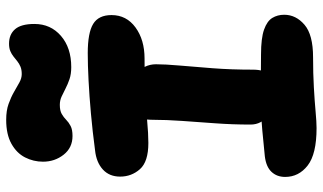

<svg xmlns="http://www.w3.org/2000/svg" viewBox="-226 -780 1018 605"><g transform="rotate(-90 282.5 -478.0)"><path d="M134 -519Q75 -519 51.5 -545.5Q28 -572 28 -608Q28 -642 50.5 -662.5Q73 -683 111 -687Q171 -695 227 -700Q283 -705 331.5 -707.5Q380 -710 417 -710Q481 -710 509 -693Q537 -676 537 -635Q537 -588 498 -559.5Q459 -531 400 -531Q356 -531 320.5 -530Q285 -529 257 -527Q229 -525 206.5 -523Q184 -521 166.5 -520Q149 -519 134 -519ZM301 -120Q252 -120 222 -141Q192 -162 192 -197Q192 -254 196 -308.5Q200 -363 203.5 -413Q207 -463 207 -504Q207 -545 221.5 -565Q236 -585 274 -585Q318 -585 350 -559Q382 -533 382 -495Q382 -466 378 -420.5Q374 -375 369.5 -316.5Q365 -258 365 -189Q365 -120 301 -120ZM181 11Q99 11 63 -17Q27 -45 27 -88Q27 -114 43 -131Q59 -148 92 -152Q140 -157 174 -160Q208 -163 235.5 -164Q263 -165 288.5 -165Q314 -165 343.5 -164.5Q373 -164 413 -164Q464 -164 491 -154.5Q518 -145 528 -128.5Q538 -112 538 -91Q538 -54 506.5 -27Q475 0 404 0Q353 0 309 2.5Q265 5 232.5 8Q200 11 181 11ZM156 -758Q119 -758 97 -786Q75 -814 75 -851Q75 -881 88.5 -907.5Q102 -934 131.5 -950.5Q161 -967 207 -967Q236 -967 257 -959.5Q278 -952 294.5 -942.5Q311 -933 324.5 -925.5Q338 -918 351 -918Q365 -918 374.5 -922Q384 -926 391.5 -932Q399 -938 406.5 -944Q414 -950 423.5 -954Q433 -958 447 -958Q476 -958 492.5 -939Q509 -920 509 -878Q509 -827 471.5 -794.5Q434 -762 373 -762Q351 -762 335 -767.5Q319 -773 305.5 -780Q292 -787 280 -792.5Q268 -798 254 -798Q236 -798 225.5 -792Q215 -786 207 -778Q199 -770 187.5 -764Q176 -758 156 -758Z"/></g></svg>

Font: Shantell Sans ExtraBold
Style: Regular
Weight: 800
Designer: Stephen Nixon, Anya Danilova, Shantell Martin
Foundry: Arrow Type
Version: Version 1.011;[c5ecc13dd]